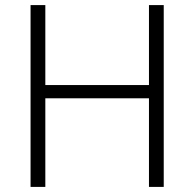

<svg xmlns="http://www.w3.org/2000/svg" viewBox="-20 -734 764 754"><path d="M623 0H565V-348H158V0H100V-714H158V-400H565V-714H623Z"/></svg>

Font: BC Sans Light
Style: Regular
Weight: 300
Designer: Monotype Design Team
Foundry: Monotype Imaging Inc.
Version: Version 2.000;GOOG;noto-source:20170915:90ef993387c0